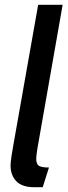

<svg xmlns="http://www.w3.org/2000/svg" viewBox="-20 -770 284 800"><path d="M24 -80Q24 -94 28.5 -123Q33 -152 35 -162L139 -750H241L136 -152Q131 -120 131 -109Q131 -86 142.5 -79Q154 -72 184 -72L158 10H122Q72 10 48 -15Q24 -40 24 -80Z"/></svg>

Font: Cabin Medium
Style: Italic
Weight: 500
Italic angle: -7°
Designer: Pablo Impallari
Foundry: Pablo Impallari. http://www.impallari.com Igino Marini. http://www.ikern.com
Version: Version 2.200